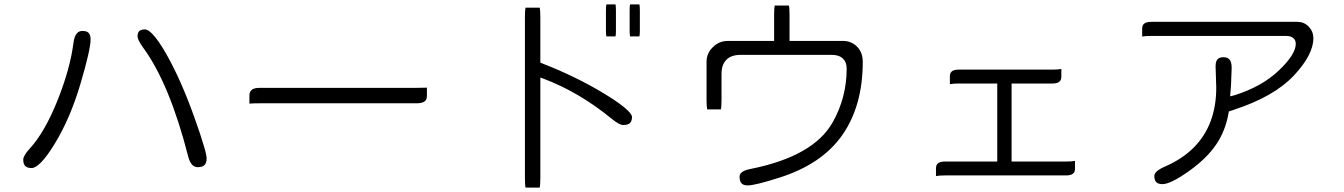

<svg xmlns="http://www.w3.org/2000/svg" viewBox="-20 -788 6040 863"><path d="M631.8 -655.8Q613.8 -655.8 605.5 -647.9Q598.1 -640.1 598.1 -624Q598.1 -618.2 603.8 -605.7Q609.4 -593.3 624.5 -572.3Q742.7 -410.6 826.2 -83.5Q833 -58.1 844.7 -46.4Q855 -36.6 869.1 -36.6Q889.6 -36.6 899.2 -46.1Q908.7 -55.7 908.7 -77.1Q908.7 -82.5 906.7 -92.3Q903.3 -109.4 897.5 -128.4Q883.3 -178.2 851.1 -267.6Q793.5 -428.2 728 -544.4Q691.4 -608.9 663.6 -636.7Q644.5 -655.8 631.8 -655.8ZM327.1 -639.6Q314 -627 310.1 -594.2Q294.9 -477.1 237.8 -335Q180.7 -192.9 112.8 -119.1Q84.5 -87.9 84.5 -70.3Q84.5 -50.8 93.5 -41.7Q102.5 -32.7 122.1 -32.7Q139.2 -32.7 163.6 -57.1Q191.4 -85 226.1 -142.1Q295.4 -255.4 341.3 -410.2Q387.2 -564.9 387.2 -611.3Q387.2 -637.2 371.6 -645Q363.8 -648.9 349.9 -648.9Q335.9 -648.9 327.1 -639.6Z M1852.5 -393.1H1146.5Q1120.1 -393.1 1109.4 -382.3Q1101.1 -374 1101.1 -358.4V-322.3Q1117.2 -323.7 1146.5 -323.7H1852.5Q1880.4 -323.7 1891.1 -334.5Q1898.9 -342.3 1898.9 -357.4V-394Q1882.8 -393.1 1852.5 -393.1Z M2705.6 -768.1Q2703.6 -760.3 2703.6 -742.2V-648.4Q2703.6 -632.8 2705.6 -624.5H2746.6Q2748.5 -631.3 2748.5 -648.4V-742.2Q2748.5 -759.3 2746.6 -768.1ZM2812 -768.1Q2810.1 -760.3 2810.1 -742.2V-648.4Q2810.1 -632.8 2812 -624.5H2854Q2856 -631.3 2856 -648.4V-742.2Q2856 -759.3 2854 -768.1ZM2405.8 55.2Q2408.7 43 2408.7 10.7V-439.5L2422.4 -434.6Q2583.5 -374 2731 -252.9Q2763.7 -226.1 2781.2 -226.1Q2802.7 -226.1 2811.8 -235.1Q2820.8 -244.1 2820.8 -262.7Q2820.8 -266.1 2817.9 -271.5Q2813.5 -279.8 2802.7 -290.5Q2772.9 -320.3 2698.2 -365.7Q2571.8 -442.9 2415 -503.9L2408.7 -506.8V-708Q2408.7 -741.2 2405.8 -753.4H2342.3Q2339.4 -741.2 2339.4 -708V10.7Q2339.4 43 2342.3 55.2Z M3462.4 -763.2Q3459.5 -752 3459.5 -721.7V-604H3252Q3213.9 -604 3187.5 -579.1Q3155.8 -551.3 3155.8 -509.8V-338.9Q3155.8 -308.1 3158.7 -296.4H3220.2Q3223.1 -308.1 3223.1 -338.9V-456.1Q3223.1 -497.6 3245.1 -519.5Q3267.1 -541.5 3309.6 -541.5H3717.8Q3752.4 -541.5 3769.5 -523.9Q3785.6 -508.3 3785.6 -479.5Q3785.6 -349.6 3722.7 -238.3Q3636.7 -85.4 3354.5 -28.8Q3323.2 -22.9 3311.5 -11.2Q3304.2 -3.9 3304.2 5.9Q3304.2 27.3 3313.5 36.6Q3322.3 45.4 3340.8 45.4Q3373.5 45.4 3482.4 10.7Q3674.3 -49.8 3766.1 -181.2Q3857.9 -313 3857.9 -509.8Q3857.9 -552.7 3832 -578.6Q3806.6 -604 3769.5 -604H3528.8V-721.7Q3528.8 -752 3525.9 -763.2Z M4462.4 -62H4227.5Q4203.6 -62 4194.3 -52.2Q4187 -45.4 4187 -30.8V3.4Q4202.1 0.5 4227.5 0.5H4771.5Q4795.4 0.5 4804.7 -9.3Q4812 -16.1 4812 -30.8V-64.9Q4796.9 -62 4771.5 -62H4526.9V-412.6H4710Q4733.9 -412.6 4743.2 -422.4Q4750.5 -429.2 4750.5 -443.8V-478Q4735.4 -475.1 4710 -475.1H4289.1Q4266.1 -475.1 4256.8 -465.8Q4249.5 -458.5 4249.5 -443.8V-409.7Q4264.6 -412.6 4289.1 -412.6H4462.4Z M5453.6 -522.5Q5443.8 -513.2 5443.8 -490.2L5446.8 -394.5Q5446.8 -226.1 5345.2 -124.5Q5293.9 -73.2 5216.8 -39.6Q5168.5 -18.6 5168.5 2.9Q5168.5 22 5177.2 30.8Q5186 39.6 5205.1 39.6Q5240.7 39.6 5320.8 -16.6Q5401.9 -73.7 5445.1 -136.5Q5488.3 -199.2 5502.4 -281.2L5503.4 -287.1L5526.9 -294.9Q5706.1 -353.5 5795.4 -448.2Q5883.3 -542 5883.3 -616.2Q5883.3 -645.5 5865.2 -665Q5862.8 -668 5861.3 -669.4Q5840.8 -689.9 5810.5 -689.9H5156.2Q5130.9 -689.9 5121.1 -680.2Q5113.8 -672.9 5113.8 -659.2V-624Q5129.4 -626.5 5156.2 -626.5H5760.7Q5783.7 -626.5 5794.9 -615.2Q5804.2 -606 5804.2 -590.8Q5804.2 -543.5 5727.5 -470.7Q5650.9 -397.9 5527.3 -359.4L5509.3 -355L5513.2 -405.8L5516.1 -483.4Q5516.1 -510.7 5504.9 -522Q5496.1 -530.8 5479 -530.8Q5461.9 -530.8 5453.6 -522.5Z"/></svg>

Font: YuPearl-ExtraLight
Style: ExtraLight
Weight: 200
Designer: Max Yao
Foundry: Max-Everyday
Version: Version 1.011; ttfautohint (v1.8.3)